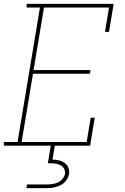

<svg xmlns="http://www.w3.org/2000/svg" viewBox="-30 -755 650 995"><path d="M-10 0V-19H61L177 -716H108V-735H559L535 -590H514L535 -716H198L144 -392H439L436 -373H141L82 -19H419L440 -145H461L437 0ZM107 220 110 201H210Q225 201 240 199Q255 197 269 191Q283 185 293.5 172.5Q304 160 307 146Q309 132 302 119.5Q295 107 283 101Q271 95 257 93Q243 91 229 91H218L233 0H254L242 72Q259 72 275.5 76Q292 80 305 89Q318 98 324 113.5Q330 129 328 146Q326 158 319.5 170Q313 182 303.5 191Q294 200 282 205.5Q270 211 257.5 214.5Q245 218 232.5 219Q220 220 207 220Z"/></svg>

Font: Iosevka Curly Slab ThEx
Style: Italic
Weight: 100
Width: 7
Italic angle: -9°
Monospace: yes
Designer: Belleve Invis
Foundry: Belleve Invis
Version: Version 11.1.0; ttfautohint (v1.8.3)